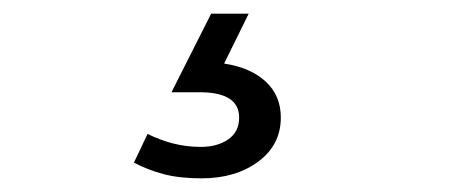

<svg xmlns="http://www.w3.org/2000/svg" viewBox="-20 -38 658 281"><path d="M275 223Q243 223 220 217Q197 211 176 200L196 158Q214 167 233.5 172Q253 177 274 177Q298 177 314 166Q330 155 330 134Q330 97 272 97H231L289 -18H344L308 55Q347 61 369 81.5Q391 102 391 134Q391 174 358 198.5Q325 223 275 223Z"/></svg>

Font: LivvicRegular
Style: Regular
Weight: 400
Designer: Jacques Le Bailly, Baron von Fonthausen
Version: Version 1.001; ttfautohint (v1.8.2)